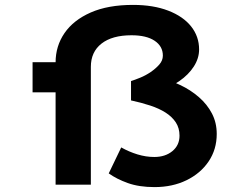

<svg xmlns="http://www.w3.org/2000/svg" viewBox="-20 -754 1000 784"><path d="M611 10Q548 10 502 -6.5Q456 -23 424 -46L475 -152Q507 -134 541.5 -123.5Q576 -113 610 -113Q655 -113 684 -137Q713 -161 713 -200Q713 -231 698 -254Q683 -277 656.5 -294Q630 -311 593.5 -323Q557 -335 515 -344V-423Q531 -428 553 -437Q575 -446 595.5 -460Q616 -474 630.5 -490.5Q645 -507 645 -527Q645 -565 611.5 -587.5Q578 -610 517 -610Q438 -610 394.5 -576Q351 -542 351 -481V0H207V-499Q207 -566 243.5 -619Q280 -672 350.5 -703Q421 -734 523 -734Q606 -734 667 -710.5Q728 -687 760.5 -646Q793 -605 793 -552Q793 -516 771.5 -482.5Q750 -449 712.5 -423Q675 -397 628 -381L626 -439Q673 -427 715.5 -407Q758 -387 792 -357.5Q826 -328 845.5 -290.5Q865 -253 865 -207Q865 -144 832 -95Q799 -46 741.5 -18Q684 10 611 10ZM113 -377V-500H294V-377Z"/></svg>

Font: Lexend Tera SemiBold
Style: Regular
Weight: 600
Version: Version 1.007